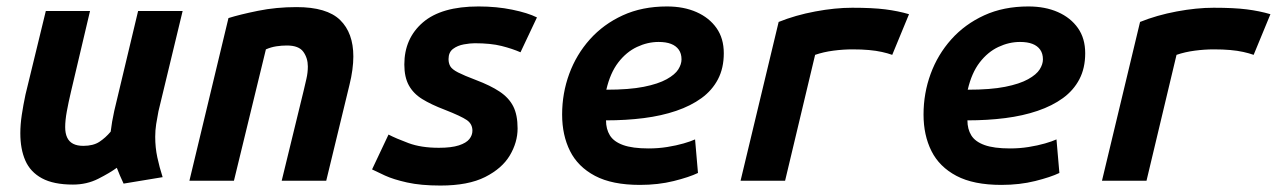

<svg xmlns="http://www.w3.org/2000/svg" viewBox="-20 -560 3960 595"><path d="M206 12Q146 12 110 -7.5Q74 -27 58.5 -62.5Q43 -98 43 -147Q43 -174 47.5 -204Q52 -234 59 -267L122 -526H259L200 -276Q192 -242 187 -214.5Q182 -187 182 -166Q182 -147 188 -134Q194 -121 206.5 -114.5Q219 -108 238 -108Q269 -108 288 -120.5Q307 -133 323 -152Q325 -169 327.5 -183Q330 -197 334 -216L408 -526H546L471 -215Q467 -195 464 -175.5Q461 -156 461 -136Q461 -103 467.5 -72.5Q474 -42 484 -11L363 9Q359 1 351.5 -16.5Q344 -34 342 -40Q320 -24 284.5 -6Q249 12 206 12Z M567 0 688 -504Q723 -515 779.5 -526.5Q836 -538 899 -538Q993 -538 1034 -498Q1075 -458 1075 -385Q1075 -366 1072 -343.5Q1069 -321 1063 -297L991 0H853L921 -279Q925 -296 929.5 -315.5Q934 -335 934 -354Q934 -380 920 -399.5Q906 -419 869 -419Q853 -419 836.5 -416.5Q820 -414 804 -407L705 0Z M1345 15Q1284 15 1241.5 5.5Q1199 -4 1173 -16Q1147 -28 1133 -35L1184 -143Q1207 -131 1246 -116.5Q1285 -102 1340 -102Q1379 -102 1402 -109.5Q1425 -117 1434.5 -129Q1444 -141 1444 -155Q1444 -176 1426.5 -188Q1409 -200 1358 -220Q1316 -236 1288.5 -253Q1261 -270 1247 -295.5Q1233 -321 1233 -360Q1233 -441 1290.5 -490.5Q1348 -540 1463 -540Q1519 -540 1567.5 -530Q1616 -520 1644 -506L1593 -398Q1568 -409 1534.5 -417.5Q1501 -426 1451 -426Q1437 -426 1417.5 -422.5Q1398 -419 1384 -408.5Q1370 -398 1370 -377Q1370 -364 1375.5 -354.5Q1381 -345 1399.5 -335.5Q1418 -326 1455 -312Q1500 -295 1528.5 -276Q1557 -257 1570.5 -230.5Q1584 -204 1584 -162Q1584 -119 1560 -78.5Q1536 -38 1483.5 -11.5Q1431 15 1345 15Z M1963 13Q1877 13 1824 -15Q1771 -43 1746.5 -92Q1722 -141 1722 -205Q1722 -271 1744 -331Q1766 -391 1808 -438Q1850 -485 1910 -512.5Q1970 -540 2047 -540Q2099 -540 2138.5 -522.5Q2178 -505 2200.5 -473Q2223 -441 2223 -395Q2223 -349 2205 -314.5Q2187 -280 2154 -256Q2121 -232 2075.5 -216.5Q2030 -201 1975 -194Q1920 -187 1858 -187Q1858 -160 1870 -140.5Q1882 -121 1911 -110.5Q1940 -100 1990 -100Q2020 -100 2048 -104.5Q2076 -109 2098.5 -115.5Q2121 -122 2134 -128L2143 -24Q2116 -11 2068 1Q2020 13 1963 13ZM1859 -282Q1930 -282 1975 -291Q2020 -300 2046 -314.5Q2072 -329 2082 -345Q2092 -361 2092 -376Q2092 -394 2083.5 -406Q2075 -418 2059.5 -424Q2044 -430 2021 -430Q1987 -430 1954 -414.5Q1921 -399 1896 -366.5Q1871 -334 1859 -282Z M2275 0 2393 -492Q2445 -513 2506.5 -524.5Q2568 -536 2621 -536Q2684 -536 2723.5 -531Q2763 -526 2797 -516L2745 -390Q2731 -395 2713 -399Q2695 -403 2672.5 -405Q2650 -407 2622 -407Q2593 -407 2562.5 -403Q2532 -399 2506 -390L2413 0Z M3083 13Q2997 13 2944 -15Q2891 -43 2866.5 -92Q2842 -141 2842 -205Q2842 -271 2864 -331Q2886 -391 2928 -438Q2970 -485 3030 -512.5Q3090 -540 3167 -540Q3219 -540 3258.5 -522.5Q3298 -505 3320.5 -473Q3343 -441 3343 -395Q3343 -349 3325 -314.5Q3307 -280 3274 -256Q3241 -232 3195.5 -216.5Q3150 -201 3095 -194Q3040 -187 2978 -187Q2978 -160 2990 -140.5Q3002 -121 3031 -110.5Q3060 -100 3110 -100Q3140 -100 3168 -104.5Q3196 -109 3218.5 -115.5Q3241 -122 3254 -128L3263 -24Q3236 -11 3188 1Q3140 13 3083 13ZM2979 -282Q3050 -282 3095 -291Q3140 -300 3166 -314.5Q3192 -329 3202 -345Q3212 -361 3212 -376Q3212 -394 3203.5 -406Q3195 -418 3179.5 -424Q3164 -430 3141 -430Q3107 -430 3074 -414.5Q3041 -399 3016 -366.5Q2991 -334 2979 -282Z M3395 0 3513 -492Q3565 -513 3626.5 -524.5Q3688 -536 3741 -536Q3804 -536 3843.5 -531Q3883 -526 3917 -516L3865 -390Q3851 -395 3833 -399Q3815 -403 3792.5 -405Q3770 -407 3742 -407Q3713 -407 3682.5 -403Q3652 -399 3626 -390L3533 0Z"/></svg>

Font: Ubuntu Sans Mono
Style: Italic
Weight: 400
Italic angle: -13.5°
Monospace: yes
Designer: Dalton Maag Ltd
Foundry: Dalton Maag Ltd
Version: Version 1.006